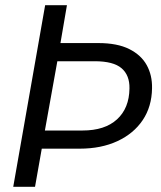

<svg xmlns="http://www.w3.org/2000/svg" viewBox="-20 -720 622 740"><path d="M31 0 154 -700H238L213 -554H359Q432 -554 478 -531Q524 -508 545.5 -469Q567 -430 566 -380Q565 -309 530 -257Q495 -205 432.5 -176Q370 -147 287 -147H141L115 0ZM153 -217H298Q384 -217 431 -260Q478 -303 479 -379Q480 -430 448.5 -457Q417 -484 345 -484H201Z"/></svg>

Font: DM Sans 20pt
Style: Italic
Weight: 400
Italic angle: -10°
Version: Version 4.004;gftools[0.9.30]